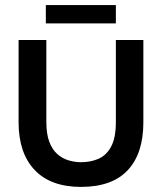

<svg xmlns="http://www.w3.org/2000/svg" viewBox="-20 -720 635 754"><path d="M298 14Q179 14 116 -52.5Q53 -119 53 -240V-563H162V-241Q162 -194 173.5 -163.5Q185 -133 204.5 -115.5Q224 -98 248.5 -90.5Q273 -83 298 -83Q336 -83 367 -96.5Q398 -110 416.5 -144.5Q435 -179 435 -241V-563H543V-240Q543 -117 481.5 -51.5Q420 14 298 14ZM160 -628V-700H435V-628Z"/></svg>

Font: Darker Grotesque
Style: Bold
Weight: 700
Designer: Gabriel Lam
Foundry: TypeRant
Version: Version 1.000;gftools[0.9.28]